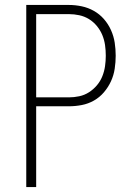

<svg xmlns="http://www.w3.org/2000/svg" viewBox="-20 -755 540 775"><path d="M86 0V-735H258Q284 -735 310 -729.5Q336 -724 359 -711Q382 -698 399.5 -678Q417 -658 428 -633.5Q439 -609 443 -583Q447 -557 447 -530Q447 -504 443 -477.5Q439 -451 428 -427Q417 -403 399.5 -382.5Q382 -362 359 -349Q336 -336 310 -331Q284 -326 258 -326H126V0ZM126 -362H258Q279 -362 300 -366.5Q321 -371 339 -382.5Q357 -394 371 -410.5Q385 -427 393 -447Q401 -467 404 -488Q407 -509 407 -530Q407 -552 404 -573Q401 -594 393 -613.5Q385 -633 371 -650Q357 -667 339 -678Q321 -689 300 -693.5Q279 -698 258 -698H126Z"/></svg>

Font: Iosevka SS18 Extralight
Style: Regular
Weight: 200
Monospace: yes
Designer: Belleve Invis
Foundry: Belleve Invis
Version: Version 25.1.1; ttfautohint (v1.8.4)